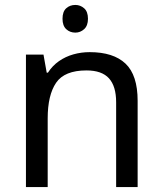

<svg xmlns="http://www.w3.org/2000/svg" viewBox="-20 -757 658 777"><path d="M285 -737Q305 -737 320.5 -723.5Q336 -710 336 -681Q336 -653 320.5 -639Q305 -625 285 -625Q263 -625 248 -639Q233 -653 233 -681Q233 -710 248 -723.5Q263 -737 285 -737ZM343 -546Q439 -546 488 -499.5Q537 -453 537 -349V0H450V-343Q450 -408 421 -440Q392 -472 330 -472Q241 -472 207 -422Q173 -372 173 -278V0H85V-536H156L169 -463H174Q192 -491 218.5 -509.5Q245 -528 277 -537Q309 -546 343 -546Z"/></svg>

Font: lbangla25
Style: Book
Weight: 400
Designer: Jelle Bosma - Monotype Design Team
Foundry: Monotype Imaging Inc.
Version: Version 2.003